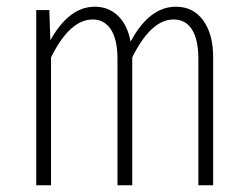

<svg xmlns="http://www.w3.org/2000/svg" viewBox="-20 -552 739 572"><path d="M615 -382V0H571V-376Q571 -434 552 -464Q533 -494 497 -494Q430 -494 374 -381V0H330V-376Q330 -434 310.5 -464Q291 -494 256 -494Q188 -494 132 -381V0H88V-522H127L130 -432Q186 -532 262 -532Q304 -532 332 -504.5Q360 -477 369 -428Q425 -532 504 -532Q556 -532 585.5 -491Q615 -450 615 -382Z"/></svg>

Font: Fira Sans Extra Condensed ExtraLight
Style: Regular
Weight: 275
Width: 1
Designer: Carrois Corporate & Edenspiekermann AG
Foundry: Carrois Corporate GbR & Edenspiekermann AG
Version: Version 4.203